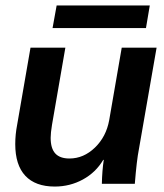

<svg xmlns="http://www.w3.org/2000/svg" viewBox="-20 -675 601 705"><path d="M36 -146Q36 -181 43 -217L92 -500H220L171 -217Q166 -187 166 -169Q166 -130 183 -111.5Q200 -93 235 -93Q287 -93 328.5 -133Q370 -173 381 -234L427 -500H555L490 -127Q482 -87 475 0H354Q355 -48 361 -88H359Q332 -42 284.5 -16Q237 10 181 10Q110 10 73 -29.5Q36 -69 36 -146ZM188 -655H530L516 -572H173Z"/></svg>

Font: Sarabun
Style: Bold Italic
Weight: 700
Italic angle: -10°
Designer: Suppakit Chalermlarp | Katatrad Co.,Ltd.
Foundry: Cadson Demak Co.,Ltd.
Version: Version 1.000; ttfautohint (v1.6)